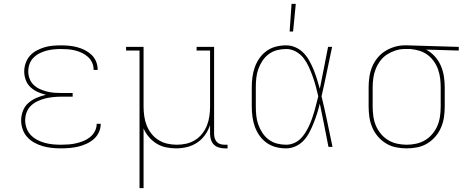

<svg xmlns="http://www.w3.org/2000/svg" viewBox="-20 -764 2440 999"><path d="M297 8Q273 8 249.5 5.5Q226 3 203 -3.5Q180 -10 159 -21.5Q138 -33 122 -50.5Q106 -68 98 -91Q90 -114 90 -138Q90 -163 99.5 -187.5Q109 -212 128 -228.5Q147 -245 170.5 -255Q194 -265 219 -271Q197 -276 176 -285.5Q155 -295 138.5 -310.5Q122 -326 114 -348Q106 -370 106 -392Q106 -414 113.5 -435.5Q121 -457 135.5 -473.5Q150 -490 169.5 -500.5Q189 -511 210 -517.5Q231 -524 253 -526Q275 -528 297 -528Q318 -528 339.5 -526Q361 -524 381.5 -518.5Q402 -513 421 -503.5Q440 -494 455.5 -479.5Q471 -465 479.5 -445Q488 -425 488 -404V-400H467V-403Q467 -422 459 -439Q451 -456 437 -468.5Q423 -481 406 -489Q389 -497 371 -501.5Q353 -506 334.5 -507.5Q316 -509 297 -509Q278 -509 258.5 -507Q239 -505 220.5 -500Q202 -495 184.5 -486Q167 -477 153.5 -463Q140 -449 133.5 -430.5Q127 -412 127 -392Q127 -373 134 -354.5Q141 -336 155 -322.5Q169 -309 186.5 -301Q204 -293 223 -288Q242 -283 261.5 -281.5Q281 -280 300 -280H358V-261H300Q279 -261 258 -259Q237 -257 216.5 -252Q196 -247 176.5 -238Q157 -229 141.5 -214.5Q126 -200 118.5 -179.5Q111 -159 111 -138Q111 -117 118.5 -96.5Q126 -76 140.5 -61Q155 -46 174 -36Q193 -26 213.5 -20.5Q234 -15 255 -13Q276 -11 297 -11Q317 -11 337 -12.5Q357 -14 376.5 -18.5Q396 -23 414.5 -30.5Q433 -38 448.5 -50.5Q464 -63 473.5 -81Q483 -99 483 -119V-120H504V-118Q504 -96 494 -75Q484 -54 467 -39.5Q450 -25 429 -15.5Q408 -6 386.5 -1Q365 4 342.5 6Q320 8 297 8Z M706 215V-501H636V-520H727V-210Q727 -185 730.5 -160Q734 -135 743 -112Q752 -89 767.5 -69Q783 -49 804.5 -35.5Q826 -22 850.5 -16.5Q875 -11 900 -11Q925 -11 949.5 -16.5Q974 -22 995.5 -35.5Q1017 -49 1032.5 -69Q1048 -89 1057 -112Q1066 -135 1069.5 -160Q1073 -185 1073 -210V-501H1003V-520H1094V-66Q1094 -55 1097.5 -44Q1101 -33 1108.5 -25Q1116 -17 1127 -14Q1138 -11 1149 -11H1164V8H1149Q1134 8 1119 3.5Q1104 -1 1093.5 -11Q1083 -21 1078 -36Q1073 -51 1073 -66V-113Q1064 -86 1047 -62Q1030 -38 1006 -22Q982 -6 953.5 1Q925 8 897 8Q870 8 843.5 2.5Q817 -3 794.5 -17Q772 -31 754.5 -51.5Q737 -72 727 -96V215Z M1469 8Q1442 8 1416 1.5Q1390 -5 1368 -20.5Q1346 -36 1330.5 -58Q1315 -80 1306 -105Q1297 -130 1293.5 -156.5Q1290 -183 1290 -210V-310Q1290 -337 1293.5 -363.5Q1297 -390 1306 -415Q1315 -440 1330.5 -462Q1346 -484 1368 -499.5Q1390 -515 1416 -521.5Q1442 -528 1469 -528Q1495 -528 1519 -517Q1543 -506 1560.5 -487.5Q1578 -469 1590.5 -446Q1603 -423 1612.5 -399.5Q1622 -376 1629.5 -351.5Q1637 -327 1644 -302Q1655 -356 1665.5 -410.5Q1676 -465 1687 -520H1708Q1694 -456 1681 -391.5Q1668 -327 1653 -263Q1669 -198 1682.5 -132Q1696 -66 1710 0H1689Q1678 -56 1667 -112.5Q1656 -169 1644 -225Q1638 -199 1630 -174Q1622 -149 1612.5 -125Q1603 -101 1591 -77.5Q1579 -54 1561.5 -34.5Q1544 -15 1519.5 -3.5Q1495 8 1469 8ZM1469 -11Q1489 -11 1508.5 -19Q1528 -27 1542.5 -41Q1557 -55 1568 -72.5Q1579 -90 1587.5 -108Q1596 -126 1603 -145.5Q1610 -165 1615.5 -184.5Q1621 -204 1626 -223.5Q1631 -243 1636 -263Q1630 -289 1623 -315Q1616 -341 1607 -366Q1598 -391 1587 -415.5Q1576 -440 1560 -461Q1544 -482 1520 -495.5Q1496 -509 1469 -509Q1445 -509 1421.5 -503Q1398 -497 1378.5 -482.5Q1359 -468 1345.5 -447.5Q1332 -427 1324 -404.5Q1316 -382 1313.5 -358Q1311 -334 1311 -310V-210Q1311 -186 1313.5 -162Q1316 -138 1324 -115.5Q1332 -93 1345.5 -72.5Q1359 -52 1378.5 -37.5Q1398 -23 1421.5 -17Q1445 -11 1469 -11ZM1487 -600 1497 -744H1519L1505 -600Z M2096 8Q2068 8 2040.5 2.5Q2013 -3 1989 -17.5Q1965 -32 1946.5 -53.5Q1928 -75 1917 -101Q1906 -127 1902 -154.5Q1898 -182 1898 -210V-310Q1898 -337 1902 -364Q1906 -391 1916 -415.5Q1926 -440 1943 -461.5Q1960 -483 1983 -497.5Q2006 -512 2032 -520Q2058 -528 2085 -528H2100L2367 -520V-501L2197 -506Q2222 -493 2242 -471Q2262 -449 2273.5 -422.5Q2285 -396 2289.5 -367.5Q2294 -339 2294 -310V-210Q2294 -182 2290 -154.5Q2286 -127 2275 -101Q2264 -75 2245.5 -53.5Q2227 -32 2203 -17.5Q2179 -3 2151.5 2.5Q2124 8 2096 8ZM2096 -11Q2121 -11 2146 -16.5Q2171 -22 2192.5 -35Q2214 -48 2230.5 -68Q2247 -88 2256.5 -111Q2266 -134 2269.5 -159.5Q2273 -185 2273 -210V-310Q2273 -334 2270 -357.5Q2267 -381 2259 -403.5Q2251 -426 2237 -445.5Q2223 -465 2204 -479Q2185 -493 2162 -500Q2139 -507 2115 -509H2087Q2062 -509 2038.5 -501.5Q2015 -494 1994.5 -481Q1974 -468 1959 -448Q1944 -428 1935 -405.5Q1926 -383 1922.5 -358.5Q1919 -334 1919 -310V-210Q1919 -185 1922.5 -159.5Q1926 -134 1935.5 -111Q1945 -88 1961.5 -68Q1978 -48 1999.5 -35Q2021 -22 2046 -16.5Q2071 -11 2096 -11Z"/></svg>

Font: Iosevka HT Thin Extended
Style: Regular
Weight: 100
Width: 7
Monospace: yes
Designer: Belleve Invis
Foundry: Belleve Invis
Version: Version 32.3.0; ttfautohint (v1.8.4)